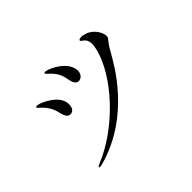

<svg xmlns="http://www.w3.org/2000/svg" viewBox="-127 -946 1254 1254"><g transform="rotate(-45 500.0 -319.5)"><path d="M449 -519C453 -495 465 -467 489 -467C515 -467 537 -493 533 -529C523 -612 415 -657 400 -661C387 -665 371 -669 368 -663C365 -656 375 -649 378 -646C437 -594 441 -558 449 -519ZM256 -402C262 -378 272 -356 291 -353C329 -348 338 -383 337 -410C335 -492 219 -539 204 -543C190 -547 174 -550 172 -544C169 -537 179 -530 182 -528C242 -477 250 -426 256 -402ZM212 24C568 -72 735 -396 758 -433C781 -470 779 -472 799 -501C815 -526 833 -529 824 -564C812 -612 769 -645 742 -653C719 -660 714 -661 699 -660C694 -659 682 -659 681 -650C680 -644 692 -638 701 -631C728 -609 726 -571 716 -530C667 -331 437 -85 206 8C194 13 183 18 184 24C185 30 205 26 212 24Z"/></g></svg>

Font: Shippori Mincho
Style: Regular
Weight: 400
Designer: Bonji Tadano  Ryoko NISHIZUKA  (kana & ideographs); Frank Grießhammer (Latin, Greek & Cyrillic); Wenlong ZHANG  (bopomof
Foundry: Adobe Systems Incorporated
Version: Version 1.003;PS 1.001;hotconv 16.6.54;makeotf.lib2.5.65590